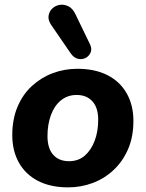

<svg xmlns="http://www.w3.org/2000/svg" viewBox="-20 -798 629 829"><path d="M274 11Q198 11 144 -17Q90 -45 61.5 -96Q33 -147 33 -215Q33 -283 55.5 -336.5Q78 -390 117.5 -426.5Q157 -463 207.5 -482Q258 -501 314 -501Q390 -501 444 -473.5Q498 -446 527 -395Q556 -344 556 -276Q556 -207 533 -154Q510 -101 470.5 -64Q431 -27 380.5 -8Q330 11 274 11ZM278 -102Q318 -102 345.5 -125.5Q373 -149 388.5 -189.5Q404 -230 404 -281Q404 -333 379 -360.5Q354 -388 311 -388Q272 -388 243.5 -365Q215 -342 200 -301.5Q185 -261 185 -210Q185 -158 209.5 -130Q234 -102 278 -102ZM285 -568 204 -686Q187 -709 189.5 -728.5Q192 -748 205.5 -761Q219 -774 238 -777Q257 -780 276 -770.5Q295 -761 307 -734L368 -608Q378 -588 371.5 -572Q365 -556 350 -548Q335 -540 317 -544Q299 -548 285 -568Z"/></svg>

Font: Nunito ExtraLight ExtraBold
Style: Italic
Weight: 800
Italic angle: -9°
Version: Version 3.602